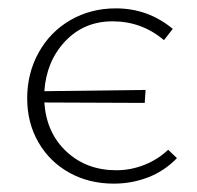

<svg xmlns="http://www.w3.org/2000/svg" viewBox="-20 -435 471 459"><path d="M403 -57Q373 -26 334 -11Q295 4 252 4Q193 4 146 -22Q99 -48 72 -94.5Q45 -141 45 -200Q45 -260 72.5 -309.5Q100 -359 148.5 -387Q197 -415 257 -415Q334 -415 393 -366L372 -339Q319 -384 249 -384Q181 -384 136 -336.5Q91 -289 86 -217L328 -220L326 -189L86 -190Q91 -117 139 -72.5Q187 -28 258 -28Q293 -28 325.5 -41Q358 -54 382 -77Z"/></svg>

Font: Ysabeau Light
Style: Regular
Weight: 300
Designer: Christian Thalmann (Catharsis Fonts)
Version: Version 0.003